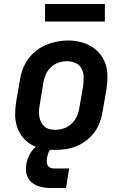

<svg xmlns="http://www.w3.org/2000/svg" viewBox="-20 -744 640 963"><path d="M255 8Q224 8 193 2Q162 -4 136.5 -19Q111 -34 92.5 -57.5Q74 -81 65 -109.5Q56 -138 56 -169.5Q56 -201 61 -233L80 -343Q84 -370 94 -397Q104 -424 121 -447.5Q138 -471 161.5 -489.5Q185 -508 211.5 -519Q238 -530 265.5 -535.5Q293 -541 321 -541Q353 -541 383 -533.5Q413 -526 438.5 -511Q464 -496 482.5 -472.5Q501 -449 510 -420.5Q519 -392 519 -360.5Q519 -329 514 -297L495 -187Q491 -160 481.5 -133Q472 -106 455 -82.5Q438 -59 414.5 -40.5Q391 -22 364.5 -11Q338 0 310 4Q282 8 255 8ZM257 -93Q279 -93 301 -100.5Q323 -108 339.5 -124Q356 -140 365.5 -161Q375 -182 378 -203L397 -313Q400 -336 399.5 -358.5Q399 -381 389 -400Q379 -419 359 -428Q339 -437 316 -437Q294 -437 272.5 -429.5Q251 -422 234.5 -406Q218 -390 209 -369Q200 -348 197 -327L179 -217Q176 -202 175.5 -187Q175 -172 177.5 -157.5Q180 -143 186.5 -130.5Q193 -118 203.5 -109Q214 -100 228 -96.5Q242 -93 257 -93ZM311 199H236Q218 199 201 196.5Q184 194 168 188Q152 182 139.5 171.5Q127 161 119.5 146.5Q112 132 110.5 114.5Q109 97 112 79Q116 56 127.5 33Q139 10 158.5 -7Q178 -24 202 -31Q226 -38 250 -38L244 0Q237 0 231.5 6.5Q226 13 223.5 20Q221 27 219 34Q217 41 216 48Q214 58 214.5 68Q215 78 219.5 86Q224 94 233 97.5Q242 101 252 101H327ZM206 -636V-724H506V-636Z"/></svg>

Font: Iosevka Curly Slab ExObl
Style: Bold
Weight: 700
Width: 7
Italic angle: -9°
Monospace: yes
Designer: Belleve Invis
Foundry: Belleve Invis
Version: Version 11.0.0; ttfautohint (v1.8.3)